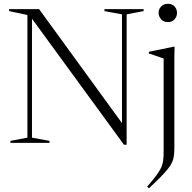

<svg xmlns="http://www.w3.org/2000/svg" viewBox="-20 -753 1012 1012"><path d="M124.5 -27.5V-674L28 -694.5V-705H186L639.5 -81.5L623 -30V-677.5L530.5 -694.5V-705H737V-694.5L647.5 -677.5V10H633.5L137.5 -669.5L148.5 -677V-27.5L241 -10.5V0H35V-10.5ZM865 -636.5Q842.5 -636.5 829.2 -651.2Q816 -666 816 -685.5Q816 -704.5 829.2 -718.8Q842.5 -733 865 -733Q887.5 -733 900.2 -718.8Q913 -704.5 913 -685.5Q913 -666 900.2 -651.2Q887.5 -636.5 865 -636.5ZM842.5 -444.5Q837 -446.5 824.2 -451Q811.5 -455.5 795.8 -460.8Q780 -466 764.5 -471V-480L896 -507H900L899 -448V26Q899 48.5 897 65.8Q895 83 888.5 99Q882 115 867.5 134Q853 153 828.2 178.2Q803.5 203.5 765 239.5L755.5 231Q786.5 195 804 171.5Q821.5 148 829.8 129.8Q838 111.5 840.2 91.5Q842.5 71.5 842.5 42.5Z"/></svg>

Font: Newsreader 60pt Light
Style: Regular
Weight: 300
Designer: Hugues Gentile
Foundry: Production Type
Version: Version 1.003